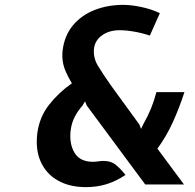

<svg xmlns="http://www.w3.org/2000/svg" viewBox="-20 -757 801 788"><path d="M333 11Q265.5 11 217.8 -16Q170 -43 147.5 -92.5Q125 -142 133 -209Q141.5 -276.5 181.8 -327.5Q222 -378.5 275 -415Q246 -464 239.8 -493.2Q233.5 -522.5 237 -550Q244.5 -611 279.2 -652.8Q314 -694.5 367.8 -715.8Q421.5 -737 486 -737Q519 -737 560.2 -728.2Q601.5 -719.5 636 -703L595 -611Q563.5 -621.5 530.8 -627.2Q498 -633 471 -633Q428.5 -633 399.5 -612.5Q370.5 -592 366 -559Q361.5 -521 381.8 -487.2Q402 -453.5 437 -404L552 -246L559 -228L569 -249Q587 -280.5 599.8 -311.8Q612.5 -343 622 -379H737Q715.5 -313 689.2 -255.2Q663 -197.5 626 -147L735 0H576L336 -324L329 -341L318 -323Q299.5 -302 286.8 -277.8Q274 -253.5 270 -222Q263.5 -167.5 285.8 -130.2Q308 -93 361 -93Q371.5 -93 378.2 -94.2Q385 -95.5 394 -96Q432.5 -99 454.8 -80.8Q477 -62.5 495 -39Q457 -13.5 417.5 -1.2Q378 11 333 11Z"/></svg>

Font: Expletus Sans
Style: Bold Italic
Weight: 700
Italic angle: -7°
Version: Version 7.500